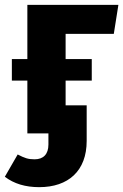

<svg xmlns="http://www.w3.org/2000/svg" viewBox="-40 -551 509 793"><path d="M430 -411 449 -531H73V-307H9V-218H73V0H160V46C160 86 139 107 103 107C76 107 62 102 33 87L-20 179C18 208 65 222 122 222C242 222 318 155 318 31V-116H231V-218H339V-307H231V-411Z"/></svg>

Font: Fira Sans
Style: Bold
Weight: 700
Designer: Carrois Corporate & Edenspiekermann AG
Foundry: Carrois Corporate GbR & Edenspiekermann AG
Version: Version 4.203